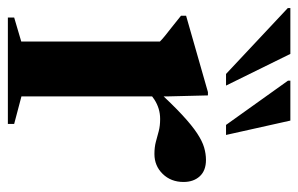

<svg xmlns="http://www.w3.org/2000/svg" viewBox="-155 -603 758 488"><g transform="rotate(90 224.0 -359.0)"><path d="M386.5 -503.5Q413.5 -503.5 428 -487.8Q442.5 -472 442.5 -446.5Q442.5 -414.5 422 -393.5Q401.5 -372.5 371.5 -372.5Q354 -372.5 340.2 -376.2Q326.5 -380 313.2 -383.5Q300 -387 282.5 -387Q268.5 -387 256.2 -383.2Q244 -379.5 232.8 -372.2Q221.5 -365 210 -354L207.5 -377Q245 -418 272 -443Q299 -468 318.8 -481Q338.5 -494 354.8 -498.8Q371 -503.5 386.5 -503.5ZM225 -407V-34.5L295 -16V0H24.5V-16L85.5 -34V-386.5Q79 -393 70.5 -399.8Q62 -406.5 50 -416Q38 -425.5 20 -440V-453L214 -508.5H222.5ZM197.5 -554.5H168L0.5 -711.5V-718H117ZM323 -554.5H297.5L185 -712V-718H286.5Z"/></g></svg>

Font: Newsreader 60pt SemiBold
Style: Regular
Weight: 600
Designer: Hugues Gentile
Foundry: Production Type
Version: Version 1.003